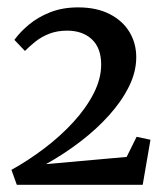

<svg xmlns="http://www.w3.org/2000/svg" viewBox="-20 -923 450 520"><path d="M11 -463Q57 -488.5 100.5 -521.5Q144 -554.5 178.8 -592.5Q213.5 -630.5 233.8 -670.2Q254 -710 254 -748Q254 -793 228.8 -816.5Q203.5 -840 162 -840Q135 -840 113.8 -831.8Q92.5 -823.5 76.5 -810.8Q60.5 -798 47.5 -785L19 -815Q34 -836 58.2 -856.2Q82.5 -876.5 116 -889.8Q149.5 -903 191.5 -903Q241.5 -903 276.8 -885Q312 -867 330.5 -836.5Q349 -806 349 -768Q349 -728.5 329.5 -689Q310 -649.5 276 -611.5Q242 -573.5 198 -539.8Q154 -506 104.5 -478.5L323 -498L350 -552.5L387.5 -544.5L366.5 -422.5H25.5Z"/></svg>

Font: Merriweather 60pt
Style: Regular
Weight: 400
Version: Version 2.100